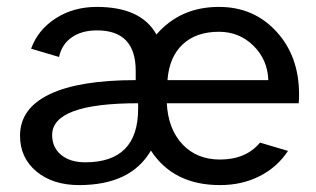

<svg xmlns="http://www.w3.org/2000/svg" viewBox="-20 -524 914 556"><path d="M131 -133Q131 -97 157 -75.5Q183 -54 227 -54Q380 -54 380 -209V-225Q131 -225 131 -133ZM757 -292Q755 -351 714 -391.5Q673 -432 614 -432Q548 -432 509 -395.5Q470 -359 465 -292ZM417 -88Q359 12 209 12Q133 12 85.5 -27.5Q38 -67 38 -131Q38 -210 123.5 -251Q209 -292 373 -292V-319Q373 -436 261 -436Q217 -436 188 -416Q159 -396 151 -359L70 -383Q90 -438 141.5 -471Q193 -504 260 -504Q389 -504 433 -424Q502 -504 614 -504Q715 -504 780.5 -432.5Q846 -361 846 -251Q846 -232 845 -225H463Q467 -150 508.5 -106Q550 -62 617 -62Q692 -62 733 -111L814 -87Q783 -40 732 -14Q681 12 617 12Q482 12 417 -88Z"/></svg>

Font: Atkinson Hyperlegible Pro
Style: Regular
Weight: 400
Designer: Elliott Scott, Megan Eiswerth, Linus Boman, Theodore Petrosky, Jacob Perez
Foundry: Braille Institute
Version: Version 1.5.1